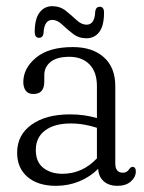

<svg xmlns="http://www.w3.org/2000/svg" viewBox="-20 -592 468 622"><path d="M35.5 -97.5Q35.5 -154.5 82 -188Q128.5 -221.5 207 -221.5Q253 -221.5 294 -209.5V-312.5Q294 -359 269.8 -383.5Q245.5 -408 204.5 -408Q164.5 -408 144 -391.5Q123.5 -375 123.5 -349V-328Q123.5 -287.5 88.5 -287.5Q71 -287.5 63.2 -298.5Q55.5 -309.5 55.5 -326Q55.5 -371 96.8 -405.2Q138 -439.5 216 -439.5Q279.5 -439.5 316.5 -406.5Q353.5 -373.5 353.5 -313V-62.5Q353.5 -32.5 378 -32.5Q391.5 -32.5 398.5 -44Q404 -51.5 409 -51.5Q420 -51.5 420 -36.5Q420 -18.5 404 -4.2Q388 10 360.5 10Q332.5 10 316 -4.8Q299.5 -19.5 298 -45Q272 -19 236.8 -4.5Q201.5 10 161 10Q103 10 69.2 -18.8Q35.5 -47.5 35.5 -97.5ZM96 -106Q96 -67 120.5 -48Q145 -29 182 -29Q247 -29 294 -79V-178Q274.5 -184.5 253.2 -188.2Q232 -192 208.5 -192Q156.5 -192 126.2 -169.5Q96 -147 96 -106ZM260 -468Q235 -468 216 -482.8Q197 -497.5 181.2 -512.5Q165.5 -527.5 149.5 -527.5Q123 -527.5 121 -484.5Q119 -469.5 106.5 -469.5Q92.5 -469.5 92.5 -488.5Q92.5 -530.5 108 -551.2Q123.5 -572 149.5 -572Q174.5 -572 193.2 -557Q212 -542 228 -527Q244 -512 260.5 -512Q287 -512 288.5 -555Q290.5 -570 303.5 -570Q317 -570 317 -551Q317 -508.5 301.5 -488.2Q286 -468 260 -468Z"/></svg>

Font: Fraunces 144pt S100 Light
Style: Regular
Weight: 300
Version: Version 1.000; ttfautohint (v1.8.3)